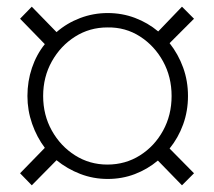

<svg xmlns="http://www.w3.org/2000/svg" viewBox="-20 -532 640 574"><path d="M75 22 40 -14 114 -90Q90 -122 76 -162Q62 -202 62 -245Q62 -289 75.5 -329Q89 -369 114 -400L40 -476L75 -512L149 -436Q180 -463 219.5 -478Q259 -493 302 -493Q345 -493 383.5 -478.5Q422 -464 453 -438L524 -512L560 -476L487 -403Q513 -370 527.5 -330Q542 -290 542 -245Q542 -200 527.5 -160Q513 -120 487 -88L560 -14L524 22L452 -52Q421 -26 383 -11.5Q345 3 302 3Q259 3 220 -12Q181 -27 149 -53ZM301 -40Q355 -40 398.5 -67.5Q442 -95 467.5 -141.5Q493 -188 493 -245Q493 -302 467.5 -348.5Q442 -395 398.5 -423Q355 -451 301 -450Q248 -450 204.5 -422.5Q161 -395 135 -348.5Q109 -302 109 -245Q109 -188 135 -141.5Q161 -95 204.5 -67.5Q248 -40 301 -40Z"/></svg>

Font: Nunito Sans 12pt ExtraLight
Style: Italic
Weight: 200
Italic angle: -9°
Designer: Vernon Adams
Foundry: Vernon Adams
Version: Version 3.101;gftools[0.9.27]